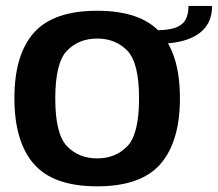

<svg xmlns="http://www.w3.org/2000/svg" viewBox="-20 -636 749 660"><path d="M314 4.5Q464.5 4.5 531.5 -72.2Q598.5 -149 598.5 -298.5Q598.5 -448 531.5 -523.5Q464.5 -599 314 -599Q163.5 -599 96.5 -523.5Q29.5 -448 29.5 -298.5Q29.5 -149 96.5 -72.2Q163.5 4.5 314 4.5ZM314 -91.5Q251 -91.5 210.5 -133.2Q170 -175 170 -297.5Q170 -420.5 210.5 -462Q251 -503.5 314 -503.5Q377 -503.5 417.5 -462Q458 -420.5 458 -297.5Q458 -175 417.5 -133.2Q377 -91.5 314 -91.5ZM514.5 -532V-485Q577.5 -485 620.5 -499.2Q663.5 -513.5 686.2 -542.2Q709 -571 709 -615.5H628Q628 -585.5 617 -567Q606 -548.5 581.5 -540.2Q557 -532 514.5 -532Z"/></svg>

Font: Anybody Thin SemiBold
Style: Regular
Weight: 600
Version: Version 1.113;gftools[0.9.25]